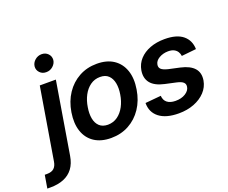

<svg xmlns="http://www.w3.org/2000/svg" viewBox="-268 -1003 1720 1447"><g transform="rotate(-20 592.0 -279.5)"><path d="M92.8 -545.9H221.7L126 31.2Q116.2 90.3 87.4 128.7Q58.6 167 12.7 185.5Q-33.2 204.1 -93.3 204.1H-119.6L-102.1 99.6H-83.5Q-46.4 99.6 -27.3 81.8Q-8.3 64 -2.9 29.8ZM173.8 -623Q143.1 -622.6 123 -643.3Q103 -664.1 105 -692.4Q107.9 -721.7 131.3 -742.2Q154.8 -762.7 185.5 -762.7Q216.3 -762.7 236.3 -742.2Q256.3 -721.7 254.4 -692.4Q251.5 -664.1 228 -643.3Q204.6 -622.6 173.8 -623Z M464.8 10.7Q383.8 10.7 330.3 -24.9Q276.9 -60.5 255.4 -124.5Q233.9 -188.5 247.6 -273.9Q261.2 -357.9 303 -420.4Q344.7 -482.9 408.4 -517.8Q472.2 -552.7 551.3 -552.7Q631.8 -552.7 685.1 -517.1Q738.3 -481.4 760.3 -417.2Q782.2 -353 768.1 -267.6Q754.9 -184.1 712.9 -121.3Q670.9 -58.6 607.2 -23.9Q543.5 10.7 464.8 10.7ZM475.1 -91.8Q520 -92.3 553.7 -116.7Q587.4 -141.1 609.4 -182.4Q631.3 -223.6 639.2 -274.4Q647.5 -323.7 639.9 -363.5Q632.3 -403.3 607.9 -427Q583.5 -450.7 540.5 -450.7Q496.1 -450.7 461.9 -426Q427.7 -401.4 406 -360.1Q384.3 -318.8 376.5 -267.6Q368.2 -218.8 375.5 -179Q382.8 -139.2 407.5 -115.7Q432.1 -92.3 475.1 -91.8Z M1292.5 -400.9 1174.8 -388.7Q1172.9 -406.7 1163.3 -422.4Q1153.8 -438 1135.7 -447.5Q1117.7 -457 1088.4 -457Q1047.4 -456.5 1015.6 -437.7Q983.9 -418.9 979.5 -389.6Q975.6 -367.7 990.2 -353.8Q1004.9 -339.8 1044.4 -330.1L1134.3 -310.5Q1209 -293.9 1241.9 -256.3Q1274.9 -218.8 1265.1 -159.2Q1256.3 -108.4 1220.7 -70.3Q1185.1 -32.2 1129.9 -10.7Q1074.7 10.7 1007.3 10.7Q905.8 10.7 850.8 -31.7Q795.9 -74.2 796.4 -148.9L922.9 -160.6Q925.3 -124 949 -105.5Q972.7 -86.9 1014.6 -86.4Q1062.5 -85.9 1095.2 -106.4Q1127.9 -127 1132.3 -156.2Q1136.2 -178.2 1121.8 -192.1Q1107.4 -206.1 1070.3 -214.4L981 -233.9Q904.8 -250.5 872.8 -290.5Q840.8 -330.6 851.1 -391.6Q859.9 -440.9 892.8 -477.1Q925.8 -513.2 977.8 -533Q1029.8 -552.7 1094.7 -552.7Q1192.4 -552.7 1241.7 -511.7Q1291 -470.7 1292.5 -400.9Z"/></g></svg>

Font: Inter Tight SemiBold
Style: Italic
Weight: 600
Italic angle: -9.39999°
Designer: Rasmus Andersson
Foundry: rsms
Version: Version 3.004